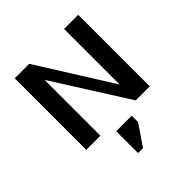

<svg xmlns="http://www.w3.org/2000/svg" viewBox="-226 -782 1180 1180"><g transform="rotate(-45 364.0 -191.5)"><path d="M517 -622H640V0H518L211 -485V0H88V-622H214L517 -139ZM299 239V49H434V104L342 239Z"/></g></svg>

Font: Sarpanch SemiBold
Style: Regular
Weight: 600
Designer: Manushi Parikh (Devanagari and Latin), Jyotish Sonowal (Devanagari)
Foundry: Indian Type Foundry
Version: Version 2.004;PS 1.0;hotconv 1.0.78;makeotf.lib2.5.61930; tt